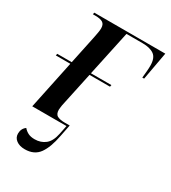

<svg xmlns="http://www.w3.org/2000/svg" viewBox="-180 -629 817 918"><g transform="rotate(30 229.0 -170.0)"><path d="M33 0 89 -267H9L11 -277H91L124 -434Q127 -449 129.5 -463Q132 -477 132 -487Q132 -509 119 -517.5Q106 -526 78 -526H64L66 -536H458L430 -382H420Q422 -403 423.5 -418.5Q425 -434 425 -450Q425 -493 402.5 -509Q380 -525 339 -525H250L197 -277H310L308 -267H195L154 -75Q153 -66 152 -60Q151 -54 151 -50Q151 -25 166 -17.5Q181 -10 205 -10H234L221 55Q208 124 182 160Q156 196 104 196Q75 196 57 182.5Q39 169 39 147Q39 119 60 104Q70 116 84.5 123.5Q99 131 121 131Q155 131 179 112Q203 93 212 49L222 0Z"/></g></svg>

Font: Noto Serif Display SemiCondensed Medium
Style: Italic
Weight: 500
Width: 4
Italic angle: -12°
Designer: Monotype Design Team
Foundry: Monotype Imaging Inc.
Version: Version 2.009